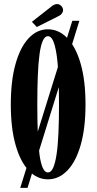

<svg xmlns="http://www.w3.org/2000/svg" viewBox="-20 -852 465 924"><path d="M77.5 52 328 -752H362L112.5 52ZM210.5 11Q158 11 117.8 -31.8Q77.5 -74.5 54.8 -155Q32 -235.5 32 -349Q32 -463.5 54.8 -544.2Q77.5 -625 117.8 -668Q158 -711 210.5 -711Q263.5 -711 304.5 -668Q345.5 -625 368.5 -544.2Q391.5 -463.5 391.5 -349Q391.5 -235.5 368.5 -155Q345.5 -74.5 304.5 -31.8Q263.5 11 210.5 11ZM210.5 -22Q225.5 -22 235.5 -43.8Q245.5 -65.5 252 -107.5Q258.5 -149.5 261.2 -210.2Q264 -271 264 -349Q264 -427 261.2 -488Q258.5 -549 252 -591.2Q245.5 -633.5 235.5 -655.8Q225.5 -678 210.5 -678Q196 -678 186 -655.8Q176 -633.5 170.2 -591.2Q164.5 -549 162 -488Q159.5 -427 159.5 -349Q159.5 -271 162 -210.2Q164.5 -149.5 170.2 -107.5Q176 -65.5 186 -43.8Q196 -22 210.5 -22ZM157 -722 133.5 -747 226 -819.5Q233 -825.5 240.2 -829Q247.5 -832.5 254 -832.5Q263 -832.5 269.5 -828Q276 -823.5 280 -816.5Q283.5 -810.5 283.5 -803.5Q283.5 -794 276.5 -785.5Q269.5 -777 256 -771.5Z"/></svg>

Font: Imbue 24pt
Style: Bold
Weight: 700
Designer: Tyler Finck
Foundry: Etcetera Type Company
Version: Version 1.102